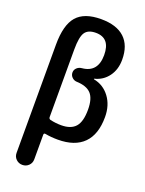

<svg xmlns="http://www.w3.org/2000/svg" viewBox="-175 -822 849 1124"><g transform="rotate(20 250.0 -260.0)"><path d="M166 -519.5V-98.6Q166 -86.9 176.8 -84Q210.9 -76.2 245.1 -76.2Q305.7 -76.2 334 -108.4Q362.3 -140.6 362.3 -214.8Q362.3 -284.2 334 -314.5Q305.7 -344.7 243.2 -346.7Q226.6 -347.7 214.4 -359.9Q202.1 -372.1 202.1 -389.2Q202.1 -406.2 214.4 -418Q226.6 -429.7 245.1 -431.6Q341.8 -440.4 341.8 -547.9Q341.8 -654.3 252 -654.3Q204.1 -654.3 185.1 -626Q166 -597.7 166 -519.5ZM55.7 165V-508.8Q55.7 -631.8 102.5 -686Q149.4 -740.2 253.9 -740.2Q350.6 -740.2 400.4 -693.8Q450.2 -647.5 450.2 -558.6Q450.2 -497.1 418.5 -454.1Q386.7 -411.1 334 -398.4Q333 -398.4 333 -397.5Q333 -395.5 335 -394.5Q395.5 -382.8 433.1 -332.5Q470.7 -282.2 470.7 -209Q470.7 -100.6 416 -45.4Q361.3 9.8 255.9 9.8Q212.9 9.8 176.8 2.9Q166 1 166 11.7V165Q166 188.5 149.9 204.1Q133.8 219.7 110.8 219.7Q87.9 219.7 71.8 204.1Q55.7 188.5 55.7 165Z"/></g></svg>

Font: Rounded-X Mgen+ 1mn medium
Style: Regular
Weight: 500
Designer: [Source Han Sans]
Ryoko NISHIZUKA  (kana & ideographs); Paul D. Hunt (Latin, Greek & Cyrillic); Wenlong ZHANG  (bopomofo
Version: Version 1.059.20150602